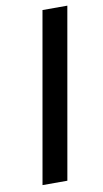

<svg xmlns="http://www.w3.org/2000/svg" viewBox="-82 -744 421 784"><g transform="rotate(-10 128.0 -352.0)"><path d="M256 -704H153L29 0H132Z"/></g></svg>

Font: Geom
Style: Italic
Weight: 400
Italic angle: -10°
Version: Version 1.102